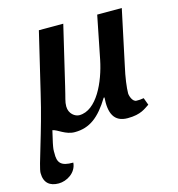

<svg xmlns="http://www.w3.org/2000/svg" viewBox="-134 -635 902 973"><g transform="rotate(-15 316.5 -148.0)"><path d="M55 240C97 240 149 210 153 157C88 158 71 136 73 85C74 75 66 81 93 -29C119 -25 152 10 201 10C279 10 332 -31 387 -121H391C385 -40 406 11 478 11C549 11 573 -14 596 -28L582 -66C565 -63 559 -63 544 -63C522 -63 512 -99 512 -110C512 -138 519 -193 532 -249L593 -536H464L419 -310C397 -202 337 -67 245 -67C223 -67 192 -88 192 -127C192 -153 199 -166 213 -227L286 -536H158L85 -229C39 -30 -21 131 -21 165C-21 218 9 240 55 240Z"/></g></svg>

Font: Noto Serif Semi
Style: Italic
Weight: 600
Italic angle: -12°
Designer: Monotype Design Team
Foundry: Monotype Imaging Inc.
Version: Version 1.901